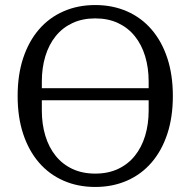

<svg xmlns="http://www.w3.org/2000/svg" viewBox="-20 -730 756 762"><path d="M358 -41Q409 -41 448.5 -59.5Q488 -78 515 -111.5Q542 -145 556 -191Q570 -237 570 -292V-332H146V-292Q146 -237 160 -191Q174 -145 201 -111.5Q228 -78 267.5 -59.5Q307 -41 358 -41ZM570 -380V-406Q570 -461 556 -507Q542 -553 515 -586.5Q488 -620 448.5 -638.5Q409 -657 358 -657Q307 -657 267.5 -638.5Q228 -620 201 -586.5Q174 -553 160 -507Q146 -461 146 -406V-380ZM358 12Q289 12 232 -13Q175 -38 134.5 -85Q94 -132 72 -198.5Q50 -265 50 -349Q50 -433 72 -499.5Q94 -566 134.5 -613Q175 -660 232 -685Q289 -710 358 -710Q427 -710 484 -685Q541 -660 581.5 -613Q622 -566 644 -499.5Q666 -433 666 -349Q666 -265 644 -198.5Q622 -132 581.5 -85Q541 -38 484 -13Q427 12 358 12Z"/></svg>

Font: IBM Plex Serif
Style: Regular
Weight: 400
Designer: Mike Abbink, Paul van der Laan, Pieter van Rosmalen
Foundry: Bold Monday
Version: Version 2.6